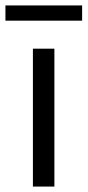

<svg xmlns="http://www.w3.org/2000/svg" viewBox="-44 -686 322 706"><path d="M258 -610H-24V-666H258ZM156 0H77V-507H156Z"/></svg>

Font: Hind Madurai
Style: Regular
Weight: 400
Designer: Jyotish Sonowal
Foundry: Indian Type Foundry
Version: Version 0.702;PS 1.0;hotconv 1.0.81;makeotf.lib2.5.63406